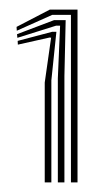

<svg xmlns="http://www.w3.org/2000/svg" viewBox="-20 -821 225 400"><path d="M127.8 -441V-790H88.8L15 -757L14.5 -765L83.8 -801H141.5V-441ZM73.2 -441V-649L86.5 -742.5L83.2 -742.8L17.2 -728L16.8 -735.8L88.8 -754.8H97.5L87 -653.5V-441ZM100.5 -441V-658L105.2 -767.5H96.8L16.2 -742.2L15.5 -749.8L92.5 -779H116.8L114.2 -662.5V-441Z"/></svg>

Font: Big Shoulders Inline Text Thin SemiBold
Style: Regular
Weight: 600
Version: Version 2.002